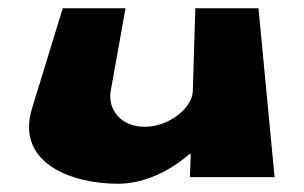

<svg xmlns="http://www.w3.org/2000/svg" viewBox="-20 -445 737 465"><path d="M606 -425H453L447 -224C445 -182 388 -138 331 -138C270 -138 241 -182 248 -224L284 -425H132L58 -184C16 -50 154 0 265 0C330 0 392 -31 439 -72H442L440 -16H645Z"/></svg>

Font: Hussar Milosc
Style: Bold
Weight: 700
Foundry: Cannot Into Space Fonts
Version: Version 1.02